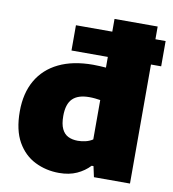

<svg xmlns="http://www.w3.org/2000/svg" viewBox="-89 -885 875 973"><g transform="rotate(10 348.5 -399.0)"><path d="M234.5 -612.5V-742.5H696V-612.5ZM279.5 9.5Q212.5 9.5 155.5 -18.8Q98.5 -47 64.2 -107.2Q30 -167.5 30 -263.5Q30 -357 68.2 -423.5Q106.5 -490 179.2 -525.2Q252 -560.5 355.5 -560.5Q373 -560.5 390 -559.5Q407 -558.5 421.5 -557.5V-808H643.5V0H458L446 -55H436.5Q409.5 -26 370.5 -8.2Q331.5 9.5 279.5 9.5ZM345 -167.5Q365.5 -167.5 385.8 -172.5Q406 -177.5 421.5 -188V-390.5Q409.5 -392.5 394.8 -394Q380 -395.5 364.5 -395.5Q307 -395.5 279 -367.8Q251 -340 251 -279Q251 -237 262.8 -212.5Q274.5 -188 295.5 -177.8Q316.5 -167.5 345 -167.5Z"/></g></svg>

Font: Encode Sans SemiExpanded Black
Style: Regular
Weight: 900
Width: 6
Designer: Multiple Designers
Foundry: Impallari Type
Version: Version 3.002